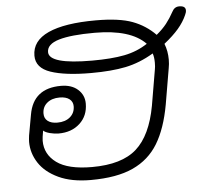

<svg xmlns="http://www.w3.org/2000/svg" viewBox="-47 -659 771 719"><g transform="rotate(-5 338.0 -299.5)"><path d="M48 -152Q48 -160 50 -176L64 -254Q81 -351 185 -351Q225 -351 248.5 -330Q272 -309 272 -277Q272 -231 241 -202.5Q210 -174 161 -174Q146 -174 128.5 -178.5Q111 -183 104 -190Q99 -163 99 -152Q99 -101 142 -69.5Q185 -38 275 -38Q387 -38 442.5 -87.5Q498 -137 518 -247L541 -382Q543 -391 543 -407Q543 -428 538 -442Q486 -411 432.5 -400Q379 -389 302 -389Q205 -389 150.5 -407.5Q96 -426 96 -472Q96 -528 157.5 -556Q219 -584 336 -584Q424 -584 473.5 -565.5Q523 -547 559 -510Q582 -529 597 -548Q612 -567 625 -591Q634 -609 652 -609Q676 -609 676 -592Q676 -584 671 -574Q660 -549 639.5 -525Q619 -501 585 -474Q596 -446 596 -414Q596 -397 593 -382L570 -247Q554 -158 520 -102Q486 -46 425 -18Q364 10 266 10Q194 10 145 -13Q96 -36 72 -73Q48 -110 48 -152ZM519 -480Q463 -538 328 -538Q239 -538 193.5 -524.5Q148 -511 148 -481Q148 -435 310 -435Q383 -435 431.5 -444.5Q480 -454 519 -480ZM226 -271Q226 -288 213 -298Q200 -308 176 -308Q147 -308 129 -293Q111 -278 111 -253Q111 -235 124 -225Q137 -215 160 -215Q190 -215 208 -230.5Q226 -246 226 -271Z"/></g></svg>

Font: Kodchasan ExtraLight
Style: Italic
Weight: 275
Italic angle: -10°
Version: Version 1.000; ttfautohint (v1.6)